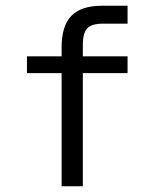

<svg xmlns="http://www.w3.org/2000/svg" viewBox="-20 -651 540 671"><path d="M425.8 -630.9V-568.4H340.8Q300.8 -568.4 285.2 -552.2Q269.5 -536.1 269.5 -493.2V-454.1H425.8V-395.5H269.5V0H195.3V-395.5H74.2V-454.1H195.3V-485.4Q195.3 -560.5 229.5 -595.7Q263.7 -630.9 335.9 -630.9Z"/></svg>

Font: BabelStone Xiangqi Colour
Style: Regular
Weight: 400
Designer: Andrew West
Foundry: BabelStone
Version: Version 11.001 November 01, 2021